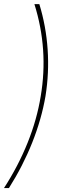

<svg xmlns="http://www.w3.org/2000/svg" viewBox="-48 -786 321 949"><path d="M-28.3 143.6Q42.5 34.2 88.6 -80.8Q134.8 -195.8 153.3 -310.5Q192.4 -541.5 122.1 -765.6H146.5Q179.7 -656.7 187.5 -541.3Q195.3 -425.8 176.8 -310.5Q157.2 -196.8 111.3 -81.3Q65.4 34.2 -3.9 143.6Z"/></svg>

Font: Inter Display Thin
Style: Italic
Weight: 100
Italic angle: -9.39999°
Designer: Rasmus Andersson
Foundry: rsms
Version: Version 4.000;git-a52131595